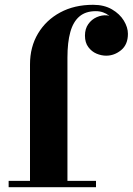

<svg xmlns="http://www.w3.org/2000/svg" viewBox="-20 -780 553 800"><path d="M368 -760Q414 -760 446.5 -741Q479 -722 496 -694Q513 -666 513 -639Q513 -594.5 484.8 -571.2Q456.5 -548 422.5 -548Q402.5 -548 382.2 -556.5Q362 -565 348 -583.8Q334 -602.5 334 -631.5Q334 -660 347.8 -679.5Q361.5 -699 383 -708.5Q404.5 -718 427 -716Q435 -715 441.8 -709.5Q448.5 -704 450.5 -695.5Q444.5 -706.5 434 -715Q423.5 -723.5 409.5 -728.5Q395.5 -733.5 379 -733.5Q337 -733.5 311 -711.5Q285 -689.5 273 -646.5Q261 -603.5 261 -540V-26.5H380V0H16V-26.5H105V-511.5Q105 -584.5 138.5 -640.5Q172 -696.5 231 -728.2Q290 -760 368 -760Z"/></svg>

Font: Bodoni Moda 9pt ExtraBold
Style: Regular
Weight: 800
Designer: Owen Earl
Foundry: indestructible type
Version: Version 2.005